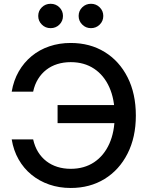

<svg xmlns="http://www.w3.org/2000/svg" viewBox="-20 -961 766 993"><path d="M345.7 11.2Q286.1 11.2 234.6 -6.6Q183.1 -24.4 142.8 -57.4Q102.5 -90.3 76.2 -136.7Q49.8 -183.1 40.5 -240.2H151.4Q159.7 -203.1 177.2 -174.8Q194.8 -146.5 220 -127.2Q245.1 -107.9 276.9 -97.9Q308.6 -87.9 345.7 -87.9Q415.5 -87.9 466.6 -121.8Q517.6 -155.8 545.4 -217.5Q573.2 -279.3 573.2 -363.3Q573.2 -447.8 545.4 -509.8Q517.6 -571.8 466.6 -605.7Q415.5 -639.6 345.7 -639.6Q308.6 -639.6 276.6 -629.6Q244.6 -619.6 219.5 -600.1Q194.3 -580.6 176.8 -552.2Q159.2 -523.9 151.4 -486.8H40.5Q50.3 -544.9 76.9 -591.3Q103.5 -637.7 143.8 -670.9Q184.1 -704.1 235.4 -721.4Q286.6 -738.8 345.7 -738.8Q445.3 -738.8 521.2 -692.1Q597.2 -645.5 639.9 -561Q682.6 -476.6 682.6 -363.3Q682.6 -251 639.6 -166.5Q596.7 -82 520.8 -35.4Q444.8 11.2 345.7 11.2ZM277.8 -324.2V-417.5H598.1V-324.2ZM450.2 -815.4Q423.8 -815.4 405.3 -834Q386.7 -852.5 386.7 -878.4Q386.7 -904.8 405.3 -923.1Q423.8 -941.4 450.7 -941.4Q477.1 -941.4 495.6 -923.1Q514.2 -904.8 514.2 -878.4Q514.2 -852.1 495.6 -833.7Q477.1 -815.4 450.2 -815.4ZM241.7 -815.4Q214.8 -815.4 196.3 -834Q177.7 -852.5 177.7 -878.4Q177.7 -904.8 196.3 -923.1Q214.8 -941.4 241.7 -941.4Q268.6 -941.4 287.1 -923.1Q305.7 -904.8 305.7 -878.4Q305.7 -852.1 287.1 -833.7Q268.6 -815.4 241.7 -815.4Z"/></svg>

Font: Inter 28pt Medium
Style: Regular
Weight: 500
Designer: Rasmus Andersson
Foundry: rsms
Version: Version 4.001;git-66647c0bb